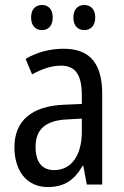

<svg xmlns="http://www.w3.org/2000/svg" viewBox="-20 -742 500 772"><path d="M105 -672C105 -637 124 -621 149 -621C173 -621 192 -637 192 -672C192 -706 173 -722 149 -722C124 -722 105 -706 105 -672ZM275 -672C275 -637 294 -621 319 -621C343 -621 363 -637 363 -672C363 -706 343 -722 319 -722C295 -722 275 -706 275 -672ZM236 -546C179 -546 126 -531 83 -505L109 -443C149 -465 187 -478 225 -478C282 -478 309 -443 309 -359V-324L239 -321C107 -316 38 -256 38 -150C38 -58 85 10 172 10C239 10 279 -18 312 -75H315L329 0H391V-363C391 -483 345 -546 236 -546ZM252 -262 309 -265V-213C309 -113 264 -58 198 -58C152 -58 123 -87 123 -151C123 -220 160 -258 252 -262Z"/></svg>

Font: Noto Sans Georgian Condensed
Style: Regular
Weight: 400
Width: 3
Designer: Monotype Design Team, Akaki Razmadze
Foundry: Google LLC
Version: Version 2.005